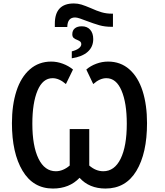

<svg xmlns="http://www.w3.org/2000/svg" viewBox="-20 -1080 955 1110"><path d="M297 -943Q297 -1060 407 -1060Q430 -1060 451 -1053.5Q472 -1047 505 -1033Q540 -1017 567.5 -1009Q595 -1001 626 -1001H633V-925H626Q586 -925 554.5 -934Q523 -943 478 -960Q460 -967 442.5 -973Q425 -979 414 -979Q370 -979 369 -924H297ZM395 -783Q422 -790 436 -801Q450 -812 450 -825Q450 -834 444.5 -839Q439 -844 427 -849Q413 -854 405.5 -861Q398 -868 398 -882Q398 -904 412.5 -916Q427 -928 453 -928Q484 -928 501.5 -908Q519 -888 519 -854Q519 -809 487 -780.5Q455 -752 395 -743ZM49 -368Q49 -473 75 -553.5Q101 -634 152.5 -679Q204 -724 276 -724Q310 -724 343.5 -711.5Q377 -699 402 -678L361 -594Q322 -628 284 -628Q227 -628 197 -556.5Q167 -485 167 -365Q167 -236 202.5 -163Q238 -90 303 -90Q344 -90 383 -123V-334H496V-123Q534 -90 577 -90Q642 -90 677.5 -162.5Q713 -235 713 -365Q713 -485 682.5 -556.5Q652 -628 595 -628Q557 -628 519 -594L479 -678Q503 -699 536.5 -711.5Q570 -724 605 -724Q677 -724 728 -679Q779 -634 804.5 -553.5Q830 -473 830 -368Q830 -194 768.5 -92Q707 10 590 10Q496 10 440 -52Q381 10 286 10Q172 10 110.5 -92.5Q49 -195 49 -368Z"/></svg>

Font: Noto Sans Display Medium Narrow
Style: Regular
Weight: 500
Width: 4
Designer: Monotype Design team
Foundry: Monotype Imaging Inc.
Version: Version 1.000